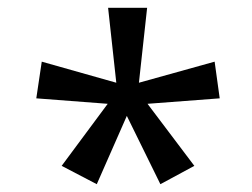

<svg xmlns="http://www.w3.org/2000/svg" viewBox="-20 -765 647 492"><path d="M138 -340 256 -499 73 -513 87 -607 278 -553 257 -745H357L336 -553L530 -607L543 -513L358 -499L478 -340L391 -293L305 -468L228 -293Z"/></svg>

Font: oriya15
Style: Book
Weight: 400
Designer: Jelle Bosma - Monotype Design Team
Foundry: Monotype Imaging Inc.
Version: Version 2.003